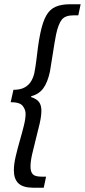

<svg xmlns="http://www.w3.org/2000/svg" viewBox="-20 -728 398 900"><path d="M137 152Q88 152 66.5 131.5Q45 111 45 70Q45 42 53.5 5.5Q62 -31 73 -69Q84 -107 92 -139.5Q100 -172 100 -194Q100 -214 86.5 -231.5Q73 -249 30 -249L43 -307Q77 -307 97 -319Q117 -331 127 -349Q137 -367 141 -386Q147 -417 150.5 -446.5Q154 -476 158 -507Q162 -538 169 -572Q180 -625 196.5 -654.5Q213 -684 240 -696Q267 -708 307 -708H358L347 -656H323Q285 -656 269 -635Q253 -614 243 -567Q235 -526 228.5 -482Q222 -438 214 -392Q203 -341 182.5 -313.5Q162 -286 126 -277V-273Q153 -264 163.5 -249Q174 -234 174 -209Q174 -184 166 -149Q158 -114 148 -76Q138 -38 130.5 -4.5Q123 29 123 53Q123 77 133.5 88.5Q144 100 174 100H196L185 152Z"/></svg>

Font: Source Sans 3 ExtraLight Medium
Style: Italic
Weight: 500
Italic angle: -11°
Version: Version 3.052;hotconv 1.1.0;makeotfexe 2.6.0